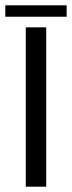

<svg xmlns="http://www.w3.org/2000/svg" viewBox="-44 -703 271 723"><path d="M53 0V-600H130V0ZM-24 -683H207V-640H-24Z"/></svg>

Font: Big Shoulders Stencil Display Medium
Style: Regular
Weight: 500
Designer: Patric King
Foundry: XO Type Co
Version: Version 1.000